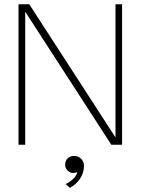

<svg xmlns="http://www.w3.org/2000/svg" viewBox="-20 -680 680 902"><path d="M503 0 98.5 -625V0H67V-660H117.5L522.5 -34.5V-660H553.5V0ZM374.5 99Q374.5 133 355.5 160.2Q336.5 187.5 308.5 202.5L288 184.5Q307 176 323.2 161Q339.5 146 343 128.5Q334.5 132.5 324.5 132.5Q308.5 132.5 297.2 120.8Q286 109 286 95Q286 75.5 297.8 64Q309.5 52.5 328.5 52.5Q347.5 52.5 361 66Q374.5 79.5 374.5 99Z"/></svg>

Font: League Spartan ExtraLight
Style: Regular
Weight: 200
Foundry: The League of Moveable Type
Version: Version 2.002